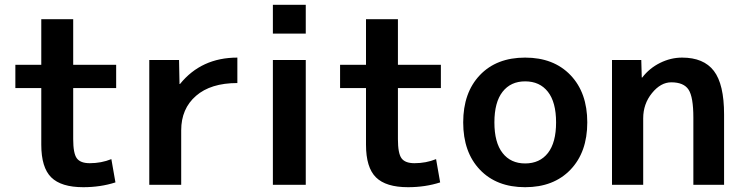

<svg xmlns="http://www.w3.org/2000/svg" viewBox="-20 -770 3101 800"><path d="M285 -500H464V-403H285V-190Q285 -131 300 -110.5Q315 -90 354 -90Q402 -90 444 -107L461 -10Q399 10 327 10Q235 10 193.5 -31Q152 -72 152 -167V-403H44V-500H152V-690H285Z M602 -520H726L728 -420H730Q819 -530 969 -530V-424Q858 -424 796.5 -370.5Q735 -317 735 -227V0H602Z M1117 -630V-750H1254V-630ZM1117 0V-520H1254V0Z M1638 -500H1817V-403H1638V-190Q1638 -131 1653 -110.5Q1668 -90 1707 -90Q1755 -90 1797 -107L1814 -10Q1752 10 1680 10Q1588 10 1546.5 -31Q1505 -72 1505 -167V-403H1397V-500H1505V-690H1638Z M1979.5 -457Q2049 -530 2168 -530Q2287 -530 2357 -457Q2427 -384 2427 -260Q2427 -136 2357 -63Q2287 10 2168 10Q2049 10 1979.5 -63Q1910 -136 1910 -260Q1910 -384 1979.5 -457ZM2168 -89Q2229 -89 2263 -132.5Q2297 -176 2297 -260Q2297 -344 2263 -387.5Q2229 -431 2168 -431Q2108 -431 2074 -387.5Q2040 -344 2040 -260Q2040 -176 2074 -132.5Q2108 -89 2168 -89Z M2530 -520H2652L2654 -447H2656Q2686 -486 2730.5 -508Q2775 -530 2822 -530Q2912 -530 2954.5 -474.5Q2997 -419 2997 -293V0H2869V-280Q2869 -366 2849 -396.5Q2829 -427 2777 -427Q2733 -427 2696.5 -382Q2660 -337 2660 -277V0H2530Z"/></svg>

Font: Mplus 1p Bold
Style: Bold
Weight: 700
Version: Version 1.061